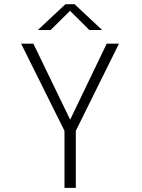

<svg xmlns="http://www.w3.org/2000/svg" viewBox="-20 -912 690 932"><path d="M293 0V-277L82.5 -700H142L320.5 -331L498 -700H557.5L348 -277V0ZM164 -766.5 297.5 -891.5H342L475.5 -766.5H413.5L320 -859.5L226 -766.5Z"/></svg>

Font: Trispace Thin ExtraLight
Style: Regular
Weight: 250
Version: Version 1.210